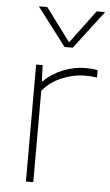

<svg xmlns="http://www.w3.org/2000/svg" viewBox="-56 -845 505 883"><g transform="rotate(5 196.5 -404.0)"><path d="M98 -540H128L131 -466H135Q169 -501.5 221.2 -522.8Q273.5 -544 325 -544Q356 -544 382 -539V-505Q358 -509 325 -509Q275.5 -509 221.5 -487Q167.5 -465 132 -422V0H98ZM354 -808H393L259 -632H221L87 -808H126L240 -655Z"/></g></svg>

Font: Encode Sans Expanded Thin
Style: Regular
Weight: 250
Width: 7
Designer: Multiple Designers
Foundry: Impallari Type
Version: Version 2.000